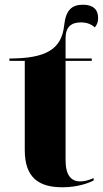

<svg xmlns="http://www.w3.org/2000/svg" viewBox="-20 -784 436 814"><path d="M245 10C310 10 359 -9 377 -19V-29C355 -19 336 -15 320 -15C281 -15 258 -42 258 -105V-526H369V-536H258V-622C258 -669 281 -689 323 -689C346 -689 365 -683 382 -668C390 -677 396 -689 396 -708C396 -744 374 -764 332 -764C284 -764 259 -741 252 -676C241 -575 175 -536 20 -536V-526H85V-148C85 -31 144 10 245 10Z"/></svg>

Font: Noto Serif Display Condensed Black
Style: Regular
Weight: 900
Width: 3
Designer: Monotype Design Team
Foundry: Monotype Imaging Inc.
Version: Version 2.009